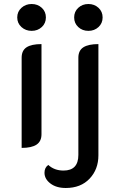

<svg xmlns="http://www.w3.org/2000/svg" viewBox="-20 -729 599 958"><path d="M66 -642Q66 -671 87 -690Q108 -709 138 -709Q168 -709 188.5 -690Q209 -671 209 -642Q209 -613 188.5 -594Q168 -575 138 -575Q108 -575 87 -594Q66 -613 66 -642ZM350 -642Q350 -671 370.5 -690Q391 -709 421 -709Q451 -709 471.5 -690Q492 -671 492 -642Q492 -613 471.5 -594Q451 -575 421 -575Q391 -575 370.5 -594Q350 -613 350 -642ZM88 -441Q88 -477 112.5 -493Q137 -509 187 -509V-59Q187 -24 162.5 -7.5Q138 9 88 9ZM202 133Q202 107 221 94Q251 122 297 122Q371 122 371 44V-441Q371 -477 396 -493Q421 -509 471 -509V46Q471 116 427 162.5Q383 209 308 209Q261 209 231.5 186.5Q202 164 202 133Z"/></svg>

Font: K2D Medium
Style: Regular
Weight: 500
Designer: Katatrad Aksorn Co.,Ltd.
Foundry: Cadson Demak Co.,Ltd.
Version: Version 1.000; ttfautohint (v1.6)